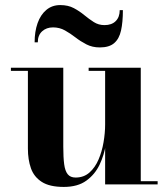

<svg xmlns="http://www.w3.org/2000/svg" viewBox="-20 -727 664 757"><path d="M231.5 10Q175.5 10 144.8 -9.8Q114 -29.5 102 -63.5Q90 -97.5 90 -141V-447.5H23V-460H229.5V-148.5Q229.5 -106.5 233 -79.8Q236.5 -53 247 -40Q257.5 -27 278 -27Q310.5 -27 332.8 -46.8Q355 -66.5 368.5 -98Q382 -129.5 388.2 -166Q394.5 -202.5 394.5 -236.5L404 -238.5Q404 -202 397.5 -159.2Q391 -116.5 372.8 -78Q354.5 -39.5 320.5 -14.8Q286.5 10 231.5 10ZM394.5 0V-447.5H329.5V-460H535V-12.5H601.5V0ZM373.5 -540Q344 -540 320.8 -552Q297.5 -564 277.5 -579.5Q257.5 -595 236.2 -607Q215 -619 189 -619Q163 -619 146 -603.5Q129 -588 129 -560H116.5Q116.5 -602.5 128.2 -635.8Q140 -669 162.8 -688Q185.5 -707 217.5 -707Q248.5 -707 271 -695Q293.5 -683 312.2 -667.5Q331 -652 349.8 -640Q368.5 -628 392 -628Q420.5 -628 436.2 -643.8Q452 -659.5 452 -687H464.5Q464.5 -639.5 457.2 -606.8Q450 -574 430.2 -557Q410.5 -540 373.5 -540Z"/></svg>

Font: Bodoni Moda 18pt
Style: Bold
Weight: 700
Designer: Owen Earl
Foundry: indestructible type
Version: Version 2.004